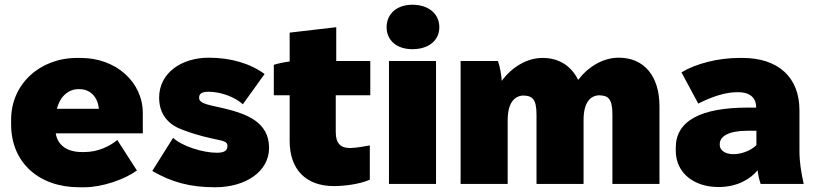

<svg xmlns="http://www.w3.org/2000/svg" viewBox="-20 -778 3455 812"><path d="M315 14H337C413 14 509 -20 559 -57L476 -186C443 -158 392 -135 337 -135H326C265 -135 224 -163 216 -213V-214H584V-299C584 -431 471 -533 321 -533H306C148 -533 27 -422 27 -272V-252C27 -90 145 14 315 14ZM221 -318C234 -371 270 -401 312 -401H316C364 -401 394 -365 398 -318Z M889 14C1020 14 1118 -53 1118 -153C1118 -262 1021 -296 938 -317C877 -333 822 -336 822 -364C822 -380 831 -390 862 -390C914 -390 975 -367 1007 -337L1099 -465C1038 -510 955 -534 863 -534C747 -534 653 -469 653 -365C653 -290 697 -249 752 -229C891 -177 942 -193 942 -161C942 -140 927 -132 897 -132C836 -132 748 -161 712 -195L624 -55C705 -8 783 14 889 14Z M1392 9C1436 9 1501 1 1544 -18V-163C1525 -160 1485 -152 1460 -152C1421 -152 1400 -171 1400 -219V-375H1546V-520H1402V-663L1205 -640V-518C1181 -515 1154 -509 1138 -504V-375H1205V-182C1205 -61 1274 9 1392 9Z M1724 -570C1793 -570 1838 -607 1838 -663C1838 -720 1792 -758 1724 -758C1659 -758 1615 -720 1615 -663C1615 -607 1658 -570 1724 -570ZM1625 0H1824V-520H1625Z M1928 0H2127V-269C2127 -342 2155 -372 2192 -374C2230 -373 2249 -362 2249 -292V0H2448V-270C2448 -343 2475 -373 2513 -375C2551 -374 2570 -363 2570 -293V0H2769V-329C2769 -455 2705 -534 2597 -534C2530 -534 2468 -496 2425 -440C2397 -498 2345 -533 2275 -533C2207 -533 2144 -493 2102 -436C2101 -458 2094 -498 2086 -520H1928Z M3019 13C3098 13 3154 -21 3184 -58C3187 -35 3191 -17 3197 0H3379C3368 -51 3361 -91 3361 -141V-312C3361 -453 3269 -533 3120 -533H3107C3017 -533 2923 -509 2862 -472L2933 -340C2993 -370 3048 -388 3097 -388H3102C3156 -388 3178 -360 3178 -325V-323H3144C2940 -323 2838 -265 2838 -154V-140C2838 -48 2913 13 3019 13ZM3081 -126C3047 -126 3024 -143 3024 -164V-169C3024 -203 3065 -225 3140 -225H3179V-164C3152 -138 3112 -126 3081 -126Z"/></svg>

Font: Fixel Display Black
Style: Regular
Weight: 900
Designer: AlfaBravo + MacPaw
Foundry: Kyrylo Tkachov, Marchela Mozhyna, Serhii Makarenko, Maria Weinstein, Zakhar Kryvoshyya
Version: Version 1.211